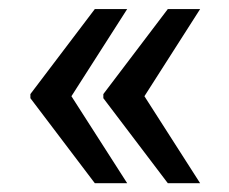

<svg xmlns="http://www.w3.org/2000/svg" viewBox="-20 -467 512 429"><path d="M139.6 -252 264.2 -57.6H191.9L47.9 -247.6V-256.8L191.9 -446.8H264.2ZM302.7 -252 427.2 -57.6H355L210.9 -247.6V-256.8L355 -446.8H427.2Z"/></svg>

Font: GeogebraSans
Style: Regular
Weight: 400
Designer: Google
Version: Version 1.100140; 2013